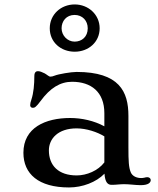

<svg xmlns="http://www.w3.org/2000/svg" viewBox="-20 -825 707 857"><path d="M84.5 -143.1C84.5 -48.8 151.9 11.7 288.1 11.7C348.1 11.7 409.7 -11.7 446.3 -49.8C449.2 -10.3 461.4 0 478 0C488.3 0 498 -0.5 506.8 -1.5C515.1 -2 524.4 -2.9 532.7 -2.9C544.9 -2.9 557.1 -2 568.4 -1C581.5 0 594.2 1.5 607.4 1.5C643.1 1.5 652.8 -10.3 652.8 -21.5C652.8 -28.3 646.5 -34.2 637.2 -34.2C632.3 -34.2 627.9 -32.7 623.5 -31.7C618.7 -30.8 614.3 -30.3 609.9 -30.3C592.3 -30.3 571.3 -37.1 563.5 -56.2C554.7 -78.1 553.2 -105 553.2 -168.5V-308.1C553.2 -416 512.7 -503.9 321.8 -503.9C296.9 -503.9 240.7 -494.1 225.1 -487.8C216.3 -484.4 210.9 -482.9 204.6 -482.9C198.2 -482.9 188.5 -492.7 179.2 -497.6C167.5 -503.4 158.2 -507.3 148.9 -507.3C142.6 -507.3 133.3 -503.9 133.3 -485.8C133.3 -448.2 129.9 -409.7 120.1 -380.4C116.7 -370.6 114.7 -362.8 114.7 -355.5C114.7 -349.6 118.2 -343.8 126.5 -343.8C134.8 -343.8 140.6 -346.7 161.1 -374C203.6 -432.1 248.5 -460 301.8 -460C386.2 -460 445.8 -415 445.8 -319.8V-261.2C399.9 -286.1 345.2 -298.3 293 -298.3C183.1 -298.3 84.5 -255.4 84.5 -143.1ZM198.2 -153.8C198.2 -205.6 238.8 -252 321.8 -252C365.7 -252 414.1 -235.8 445.8 -216.3V-100.1C417.5 -63 367.2 -42 322.3 -42C241.2 -42 198.2 -85.9 198.2 -153.8ZM313.5 -594.2C374.5 -594.2 424.8 -636.7 424.8 -698.7C424.8 -759.8 374.5 -805.2 313.5 -805.2C251.5 -805.2 202.1 -759.8 202.1 -698.7C202.1 -636.7 251.5 -594.2 313.5 -594.2ZM313 -639.2C281.2 -639.2 254.9 -666.5 254.9 -698.7C254.9 -731 276.4 -758.3 313 -758.3C347.7 -758.3 371.6 -732.9 371.6 -698.7C371.6 -660.6 345.2 -639.2 313 -639.2Z"/></svg>

Font: Stoke
Style: Light
Weight: 300
Designer: Nicole Fally
Foundry: Nicole Fally
Version: Version 1.001